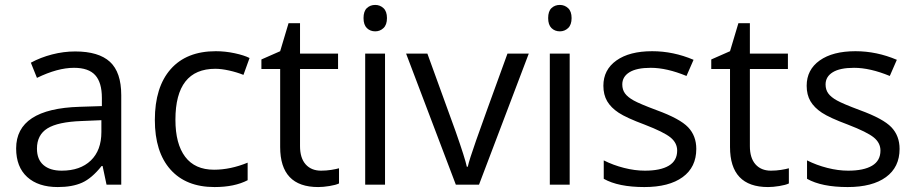

<svg xmlns="http://www.w3.org/2000/svg" viewBox="-20 -754 3739 784"><path d="M415 0 398.9 -76.2H395Q355 -25.9 315.2 -8.1Q275.4 9.8 215.8 9.8Q136.2 9.8 91.1 -31.2Q45.9 -72.3 45.9 -147.9Q45.9 -310.1 305.2 -317.9L396 -320.8V-354Q396 -417 368.9 -447Q341.8 -477.1 282.2 -477.1Q215.3 -477.1 130.9 -436L106 -498Q145.5 -519.5 192.6 -531.7Q239.7 -543.9 287.1 -543.9Q382.8 -543.9 429 -501.5Q475.1 -459 475.1 -365.2V0ZM231.9 -57.1Q307.6 -57.1 350.8 -98.6Q394 -140.1 394 -214.8V-263.2L313 -259.8Q216.3 -256.3 173.6 -229.7Q130.9 -203.1 130.9 -147Q130.9 -103 157.5 -80.1Q184.1 -57.1 231.9 -57.1Z M856 9.8Q739.7 9.8 676 -61.8Q612.3 -133.3 612.3 -264.2Q612.3 -398.4 677 -471.7Q741.7 -544.9 861.3 -544.9Q899.9 -544.9 938.5 -536.6Q977.1 -528.3 999 -517.1L974.1 -448.2Q947.3 -459 915.5 -466.1Q883.8 -473.1 859.4 -473.1Q696.3 -473.1 696.3 -265.1Q696.3 -166.5 736.1 -113.8Q775.9 -61 854 -61Q920.9 -61 991.2 -89.8V-18.1Q937.5 9.8 856 9.8Z M1291 -57.1Q1312.5 -57.1 1332.5 -60.3Q1352.5 -63.5 1364.3 -66.9V-4.9Q1351.1 1.5 1325.4 5.6Q1299.8 9.8 1279.3 9.8Q1124 9.8 1124 -153.8V-472.2H1047.4V-511.2L1124 -544.9L1158.2 -659.2H1205.1V-535.2H1360.4V-472.2H1205.1V-157.2Q1205.1 -108.9 1228 -83Q1251 -57.1 1291 -57.1Z M1552.2 0H1471.2V-535.2H1552.2ZM1464.4 -680.2Q1464.4 -708 1478 -720.9Q1491.7 -733.9 1512.2 -733.9Q1531.7 -733.9 1545.9 -720.7Q1560.1 -707.5 1560.1 -680.2Q1560.1 -652.8 1545.9 -639.4Q1531.7 -626 1512.2 -626Q1491.7 -626 1478 -639.4Q1464.4 -652.8 1464.4 -680.2Z M1841.3 0 1638.2 -535.2H1725.1L1840.3 -217.8Q1879.4 -106.4 1886.2 -73.2H1890.1Q1895.5 -99.1 1924.1 -180.4Q1952.6 -261.7 2052.2 -535.2H2139.2L1936 0Z M2306.2 0H2225.1V-535.2H2306.2ZM2218.3 -680.2Q2218.3 -708 2231.9 -720.9Q2245.6 -733.9 2266.1 -733.9Q2285.6 -733.9 2299.8 -720.7Q2314 -707.5 2314 -680.2Q2314 -652.8 2299.8 -639.4Q2285.6 -626 2266.1 -626Q2245.6 -626 2231.9 -639.4Q2218.3 -652.8 2218.3 -680.2Z M2823.2 -146Q2823.2 -71.3 2767.6 -30.8Q2711.9 9.8 2611.3 9.8Q2504.9 9.8 2445.3 -23.9V-99.1Q2483.9 -79.6 2528.1 -68.4Q2572.3 -57.1 2613.3 -57.1Q2676.8 -57.1 2710.9 -77.4Q2745.1 -97.7 2745.1 -139.2Q2745.1 -170.4 2718 -192.6Q2690.9 -214.8 2612.3 -245.1Q2537.6 -272.9 2506.1 -293.7Q2474.6 -314.5 2459.2 -340.8Q2443.8 -367.2 2443.8 -403.8Q2443.8 -469.2 2497.1 -507.1Q2550.3 -544.9 2643.1 -544.9Q2729.5 -544.9 2812 -509.8L2783.2 -443.8Q2702.6 -477.1 2637.2 -477.1Q2579.6 -477.1 2550.3 -459Q2521 -440.9 2521 -409.2Q2521 -387.7 2532 -372.6Q2543 -357.4 2567.4 -343.8Q2591.8 -330.1 2661.1 -304.2Q2756.3 -269.5 2789.8 -234.4Q2823.2 -199.2 2823.2 -146Z M3127.9 -57.1Q3149.4 -57.1 3169.4 -60.3Q3189.5 -63.5 3201.2 -66.9V-4.9Q3188 1.5 3162.4 5.6Q3136.7 9.8 3116.2 9.8Q2960.9 9.8 2960.9 -153.8V-472.2H2884.3V-511.2L2960.9 -544.9L2995.1 -659.2H3042V-535.2H3197.3V-472.2H3042V-157.2Q3042 -108.9 3064.9 -83Q3087.9 -57.1 3127.9 -57.1Z M3653.3 -146Q3653.3 -71.3 3597.7 -30.8Q3542 9.8 3441.4 9.8Q3335 9.8 3275.4 -23.9V-99.1Q3314 -79.6 3358.2 -68.4Q3402.3 -57.1 3443.4 -57.1Q3506.8 -57.1 3541 -77.4Q3575.2 -97.7 3575.2 -139.2Q3575.2 -170.4 3548.1 -192.6Q3521 -214.8 3442.4 -245.1Q3367.7 -272.9 3336.2 -293.7Q3304.7 -314.5 3289.3 -340.8Q3273.9 -367.2 3273.9 -403.8Q3273.9 -469.2 3327.1 -507.1Q3380.4 -544.9 3473.1 -544.9Q3559.6 -544.9 3642.1 -509.8L3613.3 -443.8Q3532.7 -477.1 3467.3 -477.1Q3409.7 -477.1 3380.4 -459Q3351.1 -440.9 3351.1 -409.2Q3351.1 -387.7 3362.1 -372.6Q3373 -357.4 3397.5 -343.8Q3421.9 -330.1 3491.2 -304.2Q3586.4 -269.5 3619.9 -234.4Q3653.3 -199.2 3653.3 -146Z"/></svg>

Font: f02265186
Style: Regular
Weight: 400
Foundry: Ascender Corporation
Version: Version 1.10